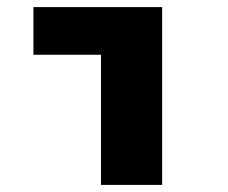

<svg xmlns="http://www.w3.org/2000/svg" viewBox="-20 -520 640 540"><path d="M264 0V-366H74V-500H436V0Z"/></svg>

Font: Source Code Pro ExtraLight Black
Style: Regular
Weight: 900
Monospace: yes
Version: Version 1.018;hotconv 1.0.116;makeotfexe 2.5.65601